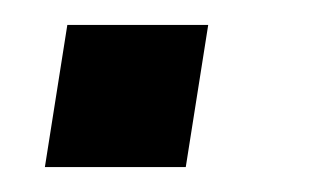

<svg xmlns="http://www.w3.org/2000/svg" viewBox="-20 -134 263 154"><path d="M16 0 34 -114H147L129 0Z"/></svg>

Font: Nunito Sans 10pt Condensed SemiBold
Style: Italic
Weight: 600
Width: 3
Italic angle: -9°
Designer: Vernon Adams
Foundry: Vernon Adams
Version: Version 3.101;gftools[0.9.27]